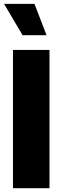

<svg xmlns="http://www.w3.org/2000/svg" viewBox="-20 -997 331 1017"><path d="M48.8 0V-732.4H242.2V0ZM226.6 -810.5H99.6L1.5 -976.6H162.6Z"/></svg>

Font: Kumbh Sans Black
Style: Regular
Weight: 900
Version: Version 1.005